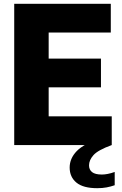

<svg xmlns="http://www.w3.org/2000/svg" viewBox="-20 -760 638 1006"><path d="M54.5 0V-740H560.5V-589.5H235V-453H509V-302.5H235V-150.5H565.5V0ZM489.5 226Q416 226 380.5 196.8Q345 167.5 345 118Q345 70 382.2 31.5Q419.5 -7 515.5 -39.5L565.5 0Q493 26.5 469.8 52.8Q446.5 79 446.5 106.5Q446.5 129 462.5 141.8Q478.5 154.5 514 154.5Q528 154.5 544.8 151.2Q561.5 148 581 141V210.5Q561 217.5 539 221.8Q517 226 489.5 226Z"/></svg>

Font: Encode Sans SmCnd XBd
Style: Regular
Weight: 800
Width: 4
Designer: Multiple Designers
Foundry: Impallari Type
Version: Version 3.002; ttfautohint (v1.8.3) -l 8 -r 50 -G 200 -x 14 